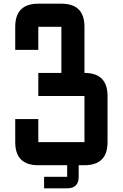

<svg xmlns="http://www.w3.org/2000/svg" viewBox="-20 -895 665 1040"><path d="M62.5 -125V-250H187.5V-125H437.5V-375H187.5V-500H312.5V-750H187.5V-625H62.5V-750Q62.5 -875 187.5 -875H312.5Q437.5 -875 437.5 -750V-500Q562.5 -500 562.5 -375V-125Q562.5 0 437.5 0H406.2V62.5Q406.2 125 343.8 125H218.8V62.5H343.8V0H187.5Q62.5 0 62.5 -125Z"/></svg>

Font: Oldtimer
Style: Regular
Weight: 400
Designer: GGBotNet
Foundry: GGBotNet
Version: 1.00